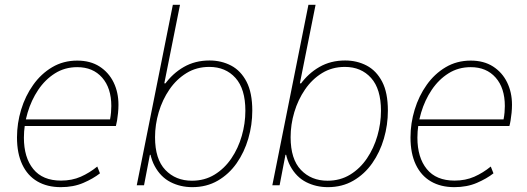

<svg xmlns="http://www.w3.org/2000/svg" viewBox="-20 -772 2197 800"><path d="M233.4 7.8Q176.8 7.8 135.7 -16.1Q94.7 -40 72.8 -86.4Q50.8 -132.8 50.8 -199.2Q50.8 -258.3 68.1 -315.2Q85.4 -372.1 118.2 -418.2Q150.9 -464.4 197.3 -491.9Q243.7 -519.5 301.8 -519.5Q356.4 -519.5 394.8 -494.9Q433.1 -470.2 453.4 -428.7Q473.6 -387.2 473.6 -335.4Q473.6 -319.3 471.9 -301.8Q470.2 -284.2 467.8 -269.8Q465.3 -255.4 462.9 -247.1H76.2L82 -274.4H438.5Q441.4 -289.6 442.6 -303.7Q443.8 -317.9 443.8 -330.1Q443.8 -405.3 405.5 -448.7Q367.2 -492.2 301.8 -492.2Q250 -492.2 209 -466.3Q168 -440.4 139.2 -397.5Q110.4 -354.5 95 -302.5Q79.6 -250.5 79.6 -198.2Q79.6 -115.7 118.7 -67.6Q157.7 -19.5 234.4 -19.5Q279.8 -19.5 316.4 -35.6Q353 -51.8 385.3 -78.1L396.5 -49.8Q368.7 -27.8 327.4 -10Q286.1 7.8 233.4 7.8Z M549.8 0 700.2 -752H730L664.6 -424.8H679.7L648.4 -372.1L610.4 -179.7L621.1 -127H604.5L580.1 0ZM781.2 7.8Q731.9 7.8 690.7 -13.2Q649.4 -34.2 624.5 -80.1Q599.6 -126 599.6 -200.7Q599.6 -260.3 616.5 -317.1Q633.3 -374 666 -419.9Q698.7 -465.8 745.8 -492.9Q793 -520 853 -520Q902.3 -520 942.9 -498.8Q983.4 -477.5 1007.3 -431.6Q1031.2 -385.7 1031.2 -311Q1031.2 -251.5 1014.6 -194.6Q998 -137.7 966.1 -92Q934.1 -46.4 887.5 -19.3Q840.8 7.8 781.2 7.8ZM779.8 -19Q832.5 -19 874 -44.4Q915.5 -69.8 944.1 -112.1Q972.7 -154.3 987.5 -206.1Q1002.4 -257.8 1002.4 -310.5Q1002.4 -401.4 961.2 -447.3Q919.9 -493.2 852.1 -493.2Q798.8 -493.2 757.1 -467.5Q715.3 -441.9 686 -399.2Q656.7 -356.4 641.4 -304.7Q626 -252.9 626 -200.2Q626 -108.9 668.9 -64Q711.9 -19 779.8 -19Z M1114.7 0 1265.1 -752H1294.9L1229.5 -424.8H1244.6L1213.4 -372.1L1175.3 -179.7L1186 -127H1169.4L1145 0ZM1346.2 7.8Q1296.9 7.8 1255.6 -13.2Q1214.4 -34.2 1189.5 -80.1Q1164.6 -126 1164.6 -200.7Q1164.6 -260.3 1181.4 -317.1Q1198.2 -374 1231 -419.9Q1263.7 -465.8 1310.8 -492.9Q1357.9 -520 1418 -520Q1467.3 -520 1507.8 -498.8Q1548.3 -477.5 1572.3 -431.6Q1596.2 -385.7 1596.2 -311Q1596.2 -251.5 1579.6 -194.6Q1563 -137.7 1531 -92Q1499 -46.4 1452.4 -19.3Q1405.8 7.8 1346.2 7.8ZM1344.7 -19Q1397.5 -19 1439 -44.4Q1480.5 -69.8 1509 -112.1Q1537.6 -154.3 1552.5 -206.1Q1567.4 -257.8 1567.4 -310.5Q1567.4 -401.4 1526.1 -447.3Q1484.9 -493.2 1417 -493.2Q1363.8 -493.2 1322 -467.5Q1280.3 -441.9 1251 -399.2Q1221.7 -356.4 1206.3 -304.7Q1190.9 -252.9 1190.9 -200.2Q1190.9 -108.9 1233.9 -64Q1276.9 -19 1344.7 -19Z M1873 7.8Q1816.4 7.8 1775.4 -16.1Q1734.4 -40 1712.4 -86.4Q1690.4 -132.8 1690.4 -199.2Q1690.4 -258.3 1707.8 -315.2Q1725.1 -372.1 1757.8 -418.2Q1790.5 -464.4 1836.9 -491.9Q1883.3 -519.5 1941.4 -519.5Q1996.1 -519.5 2034.4 -494.9Q2072.8 -470.2 2093 -428.7Q2113.3 -387.2 2113.3 -335.4Q2113.3 -319.3 2111.6 -301.8Q2109.9 -284.2 2107.4 -269.8Q2105 -255.4 2102.5 -247.1H1715.8L1721.7 -274.4H2078.1Q2081.1 -289.6 2082.3 -303.7Q2083.5 -317.9 2083.5 -330.1Q2083.5 -405.3 2045.2 -448.7Q2006.8 -492.2 1941.4 -492.2Q1889.6 -492.2 1848.6 -466.3Q1807.6 -440.4 1778.8 -397.5Q1750 -354.5 1734.6 -302.5Q1719.2 -250.5 1719.2 -198.2Q1719.2 -115.7 1758.3 -67.6Q1797.4 -19.5 1874 -19.5Q1919.4 -19.5 1956.1 -35.6Q1992.7 -51.8 2024.9 -78.1L2036.1 -49.8Q2008.3 -27.8 1967 -10Q1925.8 7.8 1873 7.8Z"/></svg>

Font: Reddit Sans ExtraLight
Style: Italic
Weight: 250
Italic angle: -11.25°
Designer: Stephen Hutchings
Version: Version 1.013